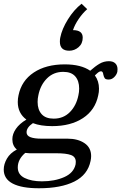

<svg xmlns="http://www.w3.org/2000/svg" viewBox="-33 -851 648 1026"><path d="M287 -628Q287 -642 289 -650Q298 -696 330 -747.5Q362 -799 403 -831L433 -802Q409 -781 388 -750.5Q367 -720 357 -690Q409 -690 409 -650Q409 -618 387 -599Q365 -580 337 -580Q287 -580 287 -628ZM595 -481Q595 -472 594 -467Q590 -451 577 -438.5Q564 -426 548 -426Q532 -426 527 -432.5Q522 -439 519 -453Q517 -470 507 -470Q498 -470 487 -460Q476 -450 474 -448Q496 -418 496 -377Q496 -358 492 -342Q476 -263 410.5 -220Q345 -177 246 -177Q184 -177 143 -193Q109 -170 109 -144Q109 -126 129.5 -118Q150 -110 189 -110H328Q383 -110 418.5 -86Q454 -62 454 -17Q454 -5 451 9Q436 83 364.5 119Q293 155 175 155Q83 155 35 130Q-13 105 -13 55Q-13 26 4 -3.5Q21 -33 57 -52Q33 -72 33 -107Q33 -135 52 -162.5Q71 -190 108 -212Q62 -246 62 -306Q62 -325 66 -342Q82 -420 147.5 -463.5Q213 -507 313 -507Q400 -507 449 -473Q476 -497 499 -510.5Q522 -524 549 -524Q571 -524 583 -512.5Q595 -501 595 -481ZM390 -378Q390 -419 369 -443Q348 -467 305 -467Q253 -467 218 -432Q183 -397 172 -342Q168 -325 168 -306Q168 -265 189.5 -241Q211 -217 254 -217Q306 -217 340.5 -252Q375 -287 386 -342Q390 -359 390 -378ZM125 -32Q116 -32 102 -34Q62 0 62 44Q62 82 98.5 100Q135 118 191 118Q259 118 310 95.5Q361 73 371 27Q372 22 372 14Q372 -13 346.5 -22.5Q321 -32 268 -32Z"/></svg>

Font: Trirong Medium
Style: Italic
Weight: 500
Italic angle: -12°
Designer: Katatrad Team
Foundry: CadsonDemak
Version: Version 1.001